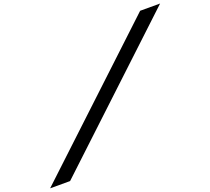

<svg xmlns="http://www.w3.org/2000/svg" viewBox="-212 -1061 1514 1383"><g transform="rotate(-20 545.0 -370.0)"><path d="M1145 -860H992L-54.7 120H98.3Z"/></g></svg>

Font: Hussar
Style: BdWodka
Weight: 700
Foundry: Cannot Into Space Fonts
Version: Version 2.00